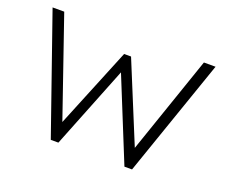

<svg xmlns="http://www.w3.org/2000/svg" viewBox="-92 -665 948 806"><g transform="rotate(20 381.5 -262.5)"><path d="M200 0 17 -525H69L220 -87L366 -444H397L543 -89L693 -525H745L563 0H529L380 -367L234 0Z"/></g></svg>

Font: Readex Pro ExtraLight
Style: Regular
Weight: 200
Designer: Bonnie Shaver-Troup, Thomas Jockin
Foundry: Lexend
Version: Version 1.203; ttfautohint (v1.8.3)